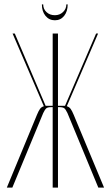

<svg xmlns="http://www.w3.org/2000/svg" viewBox="-20 -851 502 871"><path d="M426 0 286 -338Q278 -355 271.5 -360Q265 -365 248 -365H243V0H219V-365H214Q197 -365 190.5 -360Q184 -355 176 -338L36 0H11L148 -331Q155 -348 161.5 -357Q168 -366 179 -369L37 -699H47L187 -371H202H219V-699H243V-371H261H275L416 -699H425L283 -369Q294 -366 300.5 -357Q307 -348 314 -331L452 0ZM281 -831H287Q287 -799 271 -779Q255 -759 229 -759Q203 -759 186.5 -779Q170 -799 170 -831H176Q176 -810 191 -796Q206 -782 229 -782Q251 -782 266 -796.5Q281 -811 281 -831Z"/></svg>

Font: Moniqa Thin Display
Style: Regular
Weight: 100
Designer: Rajesh Rajput
Foundry: Rajesh Rajput
Version: Version 1.000